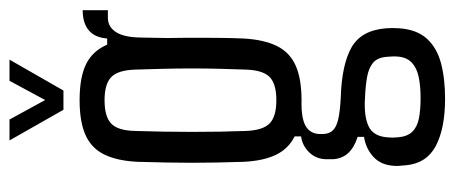

<svg xmlns="http://www.w3.org/2000/svg" viewBox="-296 -498 956 404"><g transform="rotate(-90 182.0 -296.0)"><path d="M176.5 162.5Q113.5 162.5 76.5 142.8Q39.5 123 36 78Q36 74 35.2 68.2Q34.5 62.5 35 56Q36.5 27.5 54.2 11.5Q72 -4.5 96 -8V-21.5Q74 -28.5 62.2 -41Q50.5 -53.5 49 -72.5Q49 -77 49 -81Q49 -85 49 -89.5Q50 -110 64 -124Q78 -138 97 -140.5V-154Q71 -167 58.2 -193.5Q45.5 -220 43.5 -261.5Q42.5 -294 42 -319.8Q41.5 -345.5 41.5 -369.5Q41.5 -393.5 42 -421Q42.5 -448.5 43.5 -484Q45.5 -527.5 59 -554.8Q72.5 -582 100.2 -594.2Q128 -606.5 173 -606.5Q221.5 -606.5 249.2 -592.8Q277 -579 290 -548.5H303Q305 -574.5 320.2 -587.2Q335.5 -600 362.5 -600V-547H346.5Q327.5 -547 316.5 -530Q305.5 -513 305 -478L304 -422Q304.5 -400.5 304.5 -381.5Q304.5 -362.5 304.5 -344.2Q304.5 -326 304.2 -306Q304 -286 303 -261.5Q300.5 -218 287 -191Q273.5 -164 245.8 -151.8Q218 -139.5 173 -139.5Q135.5 -140.5 118.8 -130.8Q102 -121 102 -100V-94Q102.5 -81 109.8 -73.5Q117 -66 133.5 -62.2Q150 -58.5 178.5 -57Q247.5 -55 284 -34.5Q320.5 -14 324.5 39Q325 45.5 325 52Q325 58.5 324.5 65.5Q322 102.5 303 123.8Q284 145 251.5 153.8Q219 162.5 176.5 162.5ZM177.5 111Q203 111 222 107Q241 103 252.2 92.5Q263.5 82 265 62.5Q265.5 56.5 265.2 51.2Q265 46 264.5 40.5Q263 20.5 252.2 11.2Q241.5 2 222.5 -1.5Q203.5 -5 178 -6Q140 -8.5 118.5 1.5Q97 11.5 95 41.5Q94.5 46.5 94.5 52Q94.5 57.5 95 62.5Q96.5 83 106.8 93.5Q117 104 135 107.5Q153 111 177.5 111ZM173 -192.5Q207 -192.5 221.5 -206.2Q236 -220 237.5 -255Q238.5 -281.5 239.2 -310.5Q240 -339.5 240 -370.2Q240 -401 239.2 -431.5Q238.5 -462 237.5 -491Q236 -526.5 221.5 -540.2Q207 -554 173 -554Q139 -554 124.2 -540.2Q109.5 -526.5 108.5 -491Q107.5 -460.5 107 -429.5Q106.5 -398.5 106.5 -368.8Q106.5 -339 107 -310.5Q107.5 -282 108.5 -255.5Q110 -220.5 124.5 -206.5Q139 -192.5 173 -192.5ZM153 -640.5 88.5 -754H132.5L173.5 -679L214 -754H258.5L193.5 -640.5Z"/></g></svg>

Font: Big Shoulders Display Thin
Style: Regular
Weight: 400
Version: Version 2.002